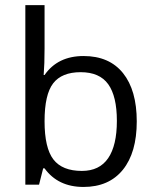

<svg xmlns="http://www.w3.org/2000/svg" viewBox="-20 -728 611 757"><path d="M155.7 -64.2H150.2L134 0H79.9V-707.8H155.7V-535.9Q155.7 -475.2 152.2 -432.3H155.7Q207.8 -507.1 309.4 -507.1Q411 -507.1 465.1 -439.6Q519.2 -372.1 519.2 -249.2Q519.2 -126.4 464.4 -58.6Q409.5 9.1 309.2 9.1Q208.8 9.1 155.7 -64.2ZM302.8 -54.1Q372.1 -54.1 406.5 -104.4Q440.8 -154.7 440.8 -251.5Q440.8 -348.3 406.7 -395.9Q372.6 -443.4 298 -443.4Q223.5 -443.4 189.6 -399.4Q155.7 -355.4 155.7 -250Q155.7 -144.6 190.6 -99.3Q225.5 -54.1 302.8 -54.1Z"/></svg>

Font: KhulaRegular
Style: Regular
Weight: 400
Designer: Erin McLaughlin, Steve Matteson
Version: Version 1.001;PS 1.0;hotconv 1.0.72;makeotf.lib2.5.5900; ttf